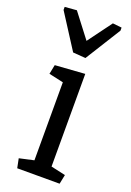

<svg xmlns="http://www.w3.org/2000/svg" viewBox="-155 -871 633 927"><g transform="rotate(20 161.0 -407.5)"><path d="M214.4 -64.5 289.1 -47.9 279.3 0H61.5L51.8 -47.9L126.5 -64.5V-465.3L51.8 -481.9L61.5 -529.8L214.4 -540.5ZM10.3 -810.5 71.3 -815.4 165.5 -692.4 256.3 -815.4 302.7 -810.5V-794.9L189 -612.8L124 -617.7L10.3 -794.9Z"/></g></svg>

Font: Noticia Text
Style: Regular
Weight: 400
Designer: JM Sole
Foundry: JM Sole
Version: Version 1.003